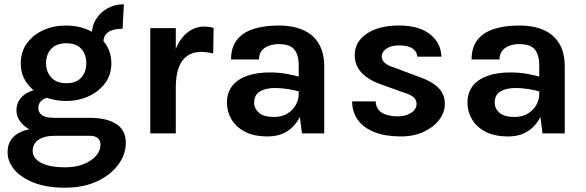

<svg xmlns="http://www.w3.org/2000/svg" viewBox="-20 -617 2712 888"><path d="M280 251.1Q196.5 251.1 137.3 228.2Q78 205.2 46.6 167.8Q15.1 130.4 15.1 86.9Q15.1 35.3 52.6 7.2Q90 -21 147 -21L233.1 11.1Q184.2 11.1 157.7 29.6Q131.1 48.1 131.1 81Q131.1 115.6 170.8 136.2Q210.5 156.9 280 156.9Q330.5 156.9 367.6 141.8Q404.6 126.8 424.8 102.8Q444.9 78.9 444.9 52Q444.9 34.1 432.9 22.6Q420.9 11.1 396 11.1H233.1Q184.1 11.1 143.9 -4.7Q103.6 -20.6 79.9 -47.4Q56.1 -74.2 56.1 -107.1Q56.1 -137.6 73.1 -159.8Q90.1 -182 119.3 -194Q148.5 -206 184.9 -206L215 -167Q200.5 -167 187.2 -161.3Q173.9 -155.6 165.5 -144.6Q157.1 -133.5 157.1 -117Q157.1 -96.9 174.1 -84.4Q191.2 -72 233.1 -72H396Q473.5 -72 517.7 -43.6Q561.9 -15.2 561.9 44.1Q561.9 96.4 527.5 143.8Q493 191.2 429.7 221.2Q366.5 251.1 280 251.1ZM286 -150Q228.5 -150 180.8 -171.6Q133.2 -193.3 104.6 -232.4Q76.1 -271.5 76.1 -324Q76.1 -377.5 104.6 -416.9Q133.2 -456.3 180.8 -477.6Q228.5 -499 286 -499Q342.1 -499 389.7 -477.6Q437.2 -456.3 466.1 -416.9Q495 -377.5 495 -324Q495 -271.5 466.1 -232.4Q437.2 -193.3 389.7 -171.6Q342.1 -150 286 -150ZM286.9 -232.1Q332.9 -232.1 356 -258.5Q379 -285 379 -324Q379 -366 355.8 -391.5Q332.7 -416.9 286 -416.9Q241.2 -416.9 217.2 -391.5Q193.1 -366 193.1 -324Q193.1 -285 217.3 -258.5Q241.5 -232.1 286.9 -232.1ZM458.1 -421.1 404 -451.9Q404 -495.6 424.2 -528.2Q444.3 -560.8 478.2 -579Q512.1 -597.1 552.9 -597.1L546.9 -484Q503.6 -484 480.9 -468.6Q458.1 -453.3 458.1 -421.1Z M675 0V-487H793V0ZM764.1 -213.1Q764.1 -308.7 785.5 -371Q806.9 -433.4 843.2 -463.7Q879.5 -494.1 924.1 -494.1Q936.2 -494.1 946.9 -492.6Q957.6 -491 967.9 -488L966.1 -370Q952.8 -373.1 938 -375.1Q923.2 -377.1 911 -377.1Q872.1 -377.1 845.7 -358.4Q819.4 -339.6 806.2 -303.2Q793 -266.7 793 -213.1Z M1376.6 0 1361.5 -117.9V-312.9Q1361.5 -364 1340.8 -388.5Q1320.2 -413 1270.5 -413Q1242 -413 1221.1 -404.6Q1200.2 -396.2 1188.9 -380.3Q1177.6 -364.5 1177.6 -342.1H1048.6Q1048.6 -397 1075.1 -431.7Q1101.6 -466.4 1151.3 -482.7Q1201.1 -499 1270.5 -499Q1333.6 -499 1380.6 -478.8Q1427.6 -458.6 1453.5 -416.5Q1479.5 -374.5 1479.5 -309V0ZM1217.5 14Q1155.1 14 1113.3 -7.7Q1071.5 -29.3 1050.6 -65Q1029.6 -100.7 1029.6 -142Q1029.6 -188.1 1053.8 -219.2Q1077.9 -250.3 1122.4 -266.2Q1167 -282 1227.5 -282Q1267.2 -282 1302.3 -276Q1337.4 -269.9 1372.4 -260.1V-191.1Q1344.8 -199.9 1312.5 -205Q1280.1 -210 1251.5 -210Q1209.6 -210 1182.6 -194.4Q1155.5 -178.8 1155.5 -142Q1155.5 -115.1 1177.5 -95.6Q1199.5 -76.1 1247.4 -76.1Q1284 -76.1 1309.5 -92Q1335 -107.9 1348.2 -132Q1361.5 -156.1 1361.5 -180H1389.5Q1389.5 -127.6 1370.1 -83.4Q1350.7 -39.2 1312.5 -12.6Q1274.2 14 1217.5 14Z M1833.5 14Q1763.5 14 1713.3 -5.3Q1663.2 -24.6 1636.1 -60.8Q1609.1 -97 1608.5 -148.1H1717.5Q1719.2 -112.1 1746.2 -95.6Q1773.1 -79 1819.4 -79Q1845 -79 1864.7 -86.6Q1884.4 -94.2 1895.5 -107.2Q1906.6 -120.1 1906.6 -136Q1906.6 -156.5 1891.7 -168.3Q1876.8 -180.2 1844.5 -190L1738.5 -228Q1681.7 -248.5 1651.2 -282Q1620.6 -315.5 1620.6 -362Q1620.6 -423.7 1676.3 -461.3Q1731.9 -499 1825.6 -499Q1918.7 -499 1969.4 -458.1Q2020.1 -417.3 2021.4 -355H1910.5Q1908.2 -378.9 1887.5 -393Q1866.9 -407 1825.6 -407Q1788.1 -407 1766.8 -391.7Q1745.5 -376.5 1745.5 -356Q1745.5 -321.4 1804.5 -304L1919.5 -261Q1975.6 -241.8 2006.5 -211.8Q2037.4 -181.8 2037.4 -136Q2037.4 -97.6 2011.6 -63.3Q1985.8 -29 1939.9 -7.5Q1893.9 14 1833.5 14Z M2489.1 0 2474 -117.9V-312.9Q2474 -364 2453.3 -388.5Q2432.7 -413 2383 -413Q2354.5 -413 2333.6 -404.6Q2312.7 -396.2 2301.4 -380.3Q2290.1 -364.5 2290.1 -342.1H2161.1Q2161.1 -397 2187.6 -431.7Q2214.1 -466.4 2263.8 -482.7Q2313.6 -499 2383 -499Q2446.1 -499 2493.1 -478.8Q2540.1 -458.6 2566 -416.5Q2592 -374.5 2592 -309V0ZM2330 14Q2267.6 14 2225.8 -7.7Q2184 -29.3 2163.1 -65Q2142.1 -100.7 2142.1 -142Q2142.1 -188.1 2166.3 -219.2Q2190.4 -250.3 2234.9 -266.2Q2279.5 -282 2340 -282Q2379.7 -282 2414.8 -276Q2449.9 -269.9 2484.9 -260.1V-191.1Q2457.3 -199.9 2425 -205Q2392.6 -210 2364 -210Q2322.1 -210 2295.1 -194.4Q2268 -178.8 2268 -142Q2268 -115.1 2290 -95.6Q2312 -76.1 2359.9 -76.1Q2396.5 -76.1 2422 -92Q2447.5 -107.9 2460.7 -132Q2474 -156.1 2474 -180H2502Q2502 -127.6 2482.6 -83.4Q2463.2 -39.2 2425 -12.6Q2386.7 14 2330 14Z"/></svg>

Font: Karla
Style: Regular
Weight: 400
Designer: Jonathan Pinhorn
Version: Version 2.004;gftools[0.9.33]